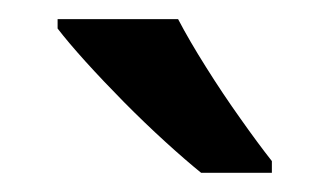

<svg xmlns="http://www.w3.org/2000/svg" viewBox="-20 -786 343 200"><path d="M165.5 -766.1Q177.2 -743.7 194.6 -716.1Q211.9 -688.5 230.5 -662.4Q249 -636.2 263.2 -618.2V-606H189.5Q173.3 -619.1 152.1 -638.4Q130.9 -657.7 109.1 -679.7Q87.4 -701.7 69.1 -721.9Q50.8 -742.2 40 -756.3V-766.1Z"/></svg>

Font: Open Sans SemiCondensed SemiBold
Style: Regular
Weight: 600
Width: 4
Designer: Monotype Design Team
Foundry: Monotype Imaging Inc.
Version: Version 3.000